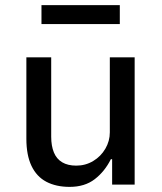

<svg xmlns="http://www.w3.org/2000/svg" viewBox="-20 -721 631 750"><path d="M252 9Q199 9 161 -11Q123 -31 103 -73Q83 -115 83 -179V-497H180V-187Q180 -151 190.5 -125.5Q201 -100 223 -87Q245 -74 278 -74Q314 -74 344 -92Q374 -110 391.5 -140Q409 -170 409 -204V-497H506V0H418V-99H413Q389 -51 350 -21Q311 9 252 9ZM142 -627V-701H448V-627Z"/></svg>

Font: Nunito Sans 7pt SemiCondensed Medium
Style: Regular
Weight: 500
Width: 4
Designer: Vernon Adams
Foundry: Vernon Adams
Version: Version 3.101;gftools[0.9.27]